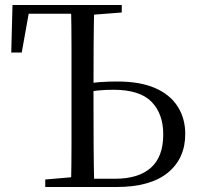

<svg xmlns="http://www.w3.org/2000/svg" viewBox="-20 -748 787 768"><path d="M310 0V-33H440Q534 -33 583.5 -77Q633 -121 633 -210Q633 -293 586 -341Q539 -389 433 -389Q401 -389 371 -386Q341 -383 310 -376V-409Q345 -417 378.5 -419.5Q412 -422 448 -422Q541 -422 601 -395.5Q661 -369 691 -321.5Q721 -274 721 -212Q721 -114 651 -57Q581 0 446 0ZM264 0Q266 -84 266 -168Q266 -252 266 -337V-391Q266 -476 266 -560.5Q266 -645 264 -728H357Q355 -645 354.5 -561.5Q354 -478 354 -397V-337Q354 -252 354.5 -168Q355 -84 357 0ZM25 -538 30 -728H324V-693H59L101 -728L67 -538ZM161 0V-30L300 -42H310V0ZM309 -687V-728H467V-698L325 -687Z"/></svg>

Font: Noto Serif JP
Style: Regular
Weight: 400
Designer: Ryoko NISHIZUKA  (kana & ideographs); Frank Grießhammer (Latin, Greek & Cyrillic); Wenlong ZHANG  (bopomofo); Sandoll Co
Foundry: Adobe
Version: Version 2.003-H1;hotconv 1.1.1;makeotfexe 2.6.0